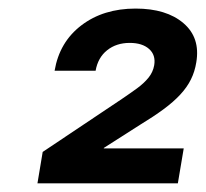

<svg xmlns="http://www.w3.org/2000/svg" viewBox="-20 -854 480 448"><path d="M67.4 -426.3 79.6 -499.5 264.2 -623Q283.7 -636.2 299.8 -647.9Q315.9 -659.7 326.4 -672.6Q336.9 -685.5 339.8 -701.7Q343.8 -725.6 327.9 -739.7Q312 -753.9 282.7 -753.9Q251.5 -753.9 230 -736.8Q208.5 -719.7 203.1 -689H107.4Q118.7 -755.9 169.9 -794.9Q221.2 -834 296.4 -834Q368.2 -834 408 -800Q447.8 -766.1 438 -708.5Q434.6 -687 425.5 -668.7Q416.5 -650.4 400.6 -633.3Q384.8 -616.2 361.6 -599.1Q338.4 -582 307.1 -563L222.2 -508.8V-507.8H408.7L395 -426.3Z"/></svg>

Font: Inter 28pt SemiBold
Style: Italic
Weight: 600
Italic angle: -9.3988°
Designer: Rasmus Andersson
Foundry: rsms
Version: Version 4.001;git-66647c0bb